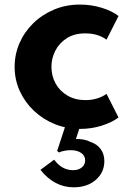

<svg xmlns="http://www.w3.org/2000/svg" viewBox="-20 -548 572 840"><path d="M330 16Q271.5 16 219.8 -5Q168 -26 128.5 -63.2Q89 -100.5 66.5 -149.8Q44 -199 44 -255.5Q44 -310 65.2 -359Q86.5 -408 125.2 -446Q164 -484 216.2 -506Q268.5 -528 329.5 -528Q379 -528 424.8 -514Q470.5 -500 498.5 -478L446 -374.5Q408.5 -402 353 -402Q305.5 -402 272.5 -381Q239.5 -360 222.2 -326.5Q205 -293 205 -256Q205 -215.5 223.5 -182.2Q242 -149 275.8 -129.5Q309.5 -110 354 -110Q381.5 -110 405.5 -117.5Q429.5 -125 446 -137.5L498.5 -34Q470 -12.5 425 1.8Q380 16 330 16ZM302.5 271.5Q260 271.5 223.5 252.2Q187 233 157 195L217 150.5Q250.5 196.5 299.5 196.5Q323.5 196.5 338 184.5Q352.5 172.5 352.5 153.5Q352.5 133 335 121Q317.5 109 289 109Q275 109 260.5 112Q246 115 238.5 119L230 112.5L269.5 -8H334.5L312 60.5Q330 59.5 346.5 62.8Q363 66 376 73Q404.5 82.5 420.5 104.2Q436.5 126 436.5 156.5Q436.5 206.5 399 239Q361.5 271.5 302.5 271.5Z"/></svg>

Font: Spartan Thin
Style: Bold
Weight: 700
Version: Version 1.004